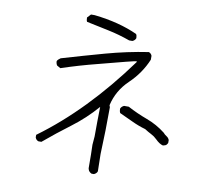

<svg xmlns="http://www.w3.org/2000/svg" viewBox="-95 -898 1190 1119"><g transform="rotate(10 500.0 -338.5)"><path d="M618 -685H599Q535 -708 470 -721.5Q405 -735 339 -749Q334 -756 334 -774L354 -795H376Q523 -779 632 -729Q638 -721 638 -705Q633 -691 618 -685ZM899 -116Q878 -121 854 -145Q839 -160 820 -169.5Q801 -179 781 -192Q739 -204 700 -222.5Q661 -241 621 -259Q616 -268 616 -284Q621 -297 636 -304H664Q720 -274 780 -252Q840 -230 891 -190Q899 -180 910.5 -173Q922 -166 927 -153V-136Q925 -131 920 -125Q915 -119 899 -116ZM532 118H518Q511 115 505.5 109.5Q500 104 498.5 98.5Q497 93 496 90Q496 -3 494 -49L498 -99Q498 -187 500 -274Q433 -197 353.5 -137.5Q274 -78 198 -14H180Q166 -19 161 -34V-49Q429 -245 664 -568V-573Q651 -573 444 -518Q337 -491 232 -456L211 -468Q204 -479 204 -493Q206 -498 212.5 -504Q219 -510 224 -513Q349 -550 473.5 -584.5Q598 -619 724 -638Q738 -633 743 -619V-596Q708 -512 640 -447Q572 -382 552 -293L556 -282Q556 -143 550 -4L552 98Q548 111 532 118Z"/></g></svg>

Font: Yozai
Style: Regular
Weight: 400
Designer: LXGW / Y.OzVox
Foundry: LXGW / Y.OzVox
Version: Version 0.861;October 22, 2024